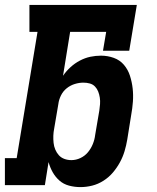

<svg xmlns="http://www.w3.org/2000/svg" viewBox="-21 -755 641 783"><path d="M307 8Q283 8 260.5 2Q238 -4 221.5 -18.5Q205 -33 194 -52.5Q183 -72 177 -94L162 0H-1V-110H47L132 -625H99V-735H537L506 -548H399L412 -625H265L236 -446Q249 -465 266.5 -481Q284 -497 305 -508Q326 -519 347.5 -523.5Q369 -528 391 -528Q418 -528 443 -519Q468 -510 484.5 -490.5Q501 -471 509 -446Q517 -421 520 -394.5Q523 -368 521 -340.5Q519 -313 514 -286L498 -186Q494 -162 487 -138.5Q480 -115 468 -93Q456 -71 439.5 -51.5Q423 -32 401 -18Q379 -4 355 2Q331 8 307 8ZM270 -102Q289 -102 307 -110.5Q325 -119 337.5 -134Q350 -149 357.5 -167.5Q365 -186 367 -204L384 -304Q386 -317 387 -330.5Q388 -344 386 -357Q384 -370 379.5 -381.5Q375 -393 366.5 -402Q358 -411 345.5 -414.5Q333 -418 319 -418Q302 -418 284 -412.5Q266 -407 251 -395Q236 -383 227.5 -365.5Q219 -348 217 -331L200 -231Q197 -216 196.5 -201.5Q196 -187 197.5 -172.5Q199 -158 204.5 -145Q210 -132 219 -122Q228 -112 241.5 -107Q255 -102 270 -102Z"/></svg>

Font: Iosevka Etoile Extrabold
Style: Italic
Weight: 800
Italic angle: -9°
Designer: Belleve Invis
Foundry: Belleve Invis
Version: Version 22.1.2; ttfautohint (v1.8.4)